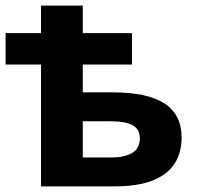

<svg xmlns="http://www.w3.org/2000/svg" viewBox="-20 -664 702 684"><path d="M274.9 -644V-545.9H450.2V-434.1H274.9V-335H379.9Q505.9 -335 566.4 -295.2Q627 -255.4 627 -173.8Q627 -121.1 602.5 -82Q578.1 -43 525.1 -21.5Q472.2 0 386.2 0H126V-434.1H0V-545.9H126V-644ZM377 -231.9H274.9V-103H378.9Q422.4 -103 450.2 -118.9Q478 -134.8 478 -171.9Q478 -203.6 452.6 -217.8Q427.2 -231.9 377 -231.9Z"/></svg>

Font: Wonky
Style: Regular
Weight: 400
Designer: Monotype Design Team
Foundry: Monotype Imaging Inc.
Version: Version 3.000